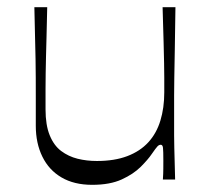

<svg xmlns="http://www.w3.org/2000/svg" viewBox="-20 -503 588 538"><path d="M238.4 14.9Q187.6 14.9 152.4 -5.8Q117.1 -26.4 98.7 -64.1Q80.3 -101.7 80.3 -150.4Q80.3 -195 80.3 -227Q80.3 -259 80.2 -285Q80.1 -311 79.6 -337.9Q79.1 -364.9 78.2 -398.9Q77.3 -433 76.3 -482.9H112.3Q111.3 -433.7 110.4 -400.7Q109.4 -367.7 108.9 -343.4Q108.4 -319.1 108 -298.3Q107.6 -277.4 107.6 -253.6Q107.6 -229.7 107.6 -196.3Q107.6 -152.6 119.3 -123.9Q131 -95.2 151.4 -79.9Q171.9 -64.6 197.4 -58.2Q223 -51.9 251.6 -51.9Q300.7 -51.9 336.6 -65.5Q372.6 -79.2 395.6 -104.3Q418.6 -129.4 429.4 -165Q440.3 -200.6 440.3 -244.3Q440.3 -267.9 440.3 -285.6Q440.3 -303.4 439.8 -325.9Q439.3 -348.4 438.4 -385.3Q437.4 -422.1 435.6 -482.9H471.6Q470.7 -411.3 469.8 -363.8Q468.9 -316.3 468.4 -285.7Q468 -255.1 467.9 -235Q467.9 -214.9 467.9 -199.2Q467.9 -183.6 467.9 -165.9Q467.9 -141.6 467.9 -123.6Q467.9 -105.6 468.4 -88.6Q468.9 -71.6 469.4 -50.7Q469.9 -29.9 470.7 0H436.4Q437.6 -17.3 437.6 -30.2Q437.7 -43.1 437.7 -52.7Q437.7 -80.4 436.7 -88.9Q435.7 -97.4 430.4 -97.4Q425.4 -97.4 421 -92.6Q416.6 -87.9 405.1 -71.3Q395 -56.3 374.6 -35.8Q354.1 -15.3 321.1 -0.2Q288 14.9 238.4 14.9Z"/></svg>

Font: Ojuju ExtraLight
Style: Regular
Weight: 200
Designer: Chisaokwu Joboson, Mirko Velimirovic
Foundry: Udi Foundry
Version: Version 1.000